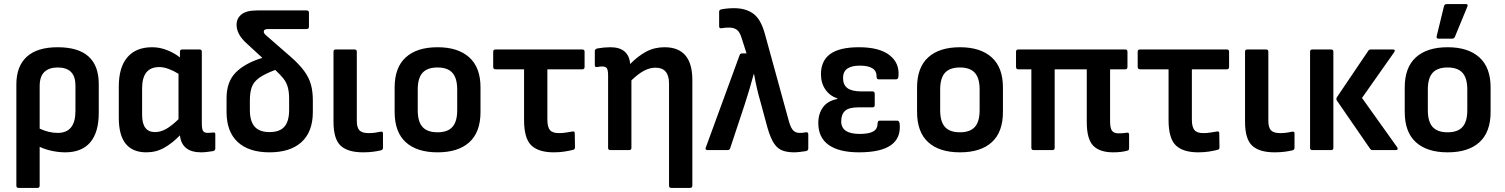

<svg xmlns="http://www.w3.org/2000/svg" viewBox="-20 -734 7358 939"><path d="M71 185Q60 185 60 174V-321Q60 -410 111 -456.5Q162 -503 262 -503Q463 -503 463 -323V-182Q463 -87 421.5 -38Q380 11 299 11Q268 11 234.5 4Q201 -3 174 -16V174Q174 185 163 185ZM174 -313V-105Q219 -84 262 -84Q349 -84 349 -191V-316Q349 -404 262 -404Q220 -404 197 -382Q174 -360 174 -313Z M696 11Q561 11 561 -157V-311Q561 -405 603 -454Q645 -503 724 -503Q762 -503 798 -488.5Q834 -474 860 -453V-481Q860 -492 871 -492H956Q967 -492 967 -481V-131Q967 -102 973.5 -93Q980 -84 997 -84Q1004 -84 1010.5 -85Q1017 -86 1024 -86Q1033 -88 1033 -77V-8Q1033 2 1022 5Q1009 7 993 9Q977 11 964 11Q869 11 860 -72Q823 -34 783.5 -11.5Q744 11 696 11ZM675 -172Q675 -88 738 -88Q765 -88 792 -103Q819 -118 853 -151V-373Q829 -388 804.5 -397Q780 -406 759 -406Q675 -406 675 -302Z M1298 11Q1197 11 1142.5 -39.5Q1088 -90 1088 -187V-254Q1088 -334 1133 -379.5Q1178 -425 1263 -451L1186 -522Q1137 -566 1137 -613Q1137 -644 1161 -663.5Q1185 -683 1237 -683H1479Q1491 -683 1491 -672V-603Q1491 -592 1479 -592H1291Q1270 -592 1270 -579Q1270 -572 1276.5 -565.5Q1283 -559 1294 -550L1402 -456Q1444 -419 1467.5 -387Q1491 -355 1500.5 -321Q1510 -287 1510 -243V-187Q1510 -90 1455 -39.5Q1400 11 1298 11ZM1202 -196Q1202 -141 1225.5 -114.5Q1249 -88 1298 -88Q1348 -88 1371 -114.5Q1394 -141 1394 -196V-250Q1394 -284 1387.5 -307.5Q1381 -331 1366 -350Q1351 -369 1326 -392Q1273 -372 1246.5 -352.5Q1220 -333 1211 -307Q1202 -281 1202 -243Z M1756 11Q1681 11 1646 -21.5Q1611 -54 1611 -139V-481Q1611 -492 1622 -492H1714Q1725 -492 1725 -481V-143Q1725 -110 1738 -96.5Q1751 -83 1783 -83Q1799 -83 1814 -85Q1829 -87 1842 -90Q1853 -92 1853 -81V-11Q1853 -2 1844 1Q1828 5 1805.5 8Q1783 11 1756 11Z M2120 11Q2019 11 1964.5 -38.5Q1910 -88 1910 -187V-306Q1910 -404 1964.5 -453.5Q2019 -503 2120 -503Q2220 -503 2275 -453.5Q2330 -404 2330 -306V-187Q2330 -88 2275.5 -38.5Q2221 11 2120 11ZM2120 -87Q2169 -87 2192.5 -113Q2216 -139 2216 -195V-296Q2216 -352 2192.5 -378Q2169 -404 2120 -404Q2070 -404 2046.5 -378Q2023 -352 2023 -296V-195Q2023 -139 2046.5 -113Q2070 -87 2120 -87Z M2688 11Q2614 11 2578.5 -23Q2543 -57 2543 -147V-395H2404Q2392 -395 2392 -407V-481Q2392 -492 2403 -492H2828Q2839 -492 2839 -481V-407Q2839 -395 2828 -395H2657V-149Q2657 -113 2669.5 -98Q2682 -83 2713 -83Q2732 -83 2749.5 -86Q2767 -89 2780 -91Q2791 -93 2791 -82L2792 -13Q2792 -3 2782 -1Q2766 3 2742 7Q2718 11 2688 11Z M2965 0Q2954 0 2954 -11V-364Q2954 -391 2948 -400Q2942 -409 2925 -409Q2919 -409 2912.5 -408Q2906 -407 2899 -406Q2889 -405 2889 -415V-484Q2889 -494 2901 -497Q2934 -503 2965 -503Q3055 -503 3062 -421Q3099 -459 3139.5 -481Q3180 -503 3230 -503Q3366 -503 3366 -343V174Q3366 185 3354 185H3263Q3252 185 3252 174V-325Q3252 -403 3186 -403Q3157 -403 3128.5 -387.5Q3100 -372 3068 -341V-11Q3068 0 3057 0Z M3864 11Q3824 11 3799.5 -1Q3775 -13 3758 -45Q3741 -77 3726 -137L3700 -233Q3691 -264 3683 -297.5Q3675 -331 3668 -371H3666Q3645 -293 3621 -220L3551 -9Q3548 0 3539 0H3440Q3434 0 3431.5 -4Q3429 -8 3432 -13L3597 -464Q3600 -473 3610 -473H3631L3607 -548Q3598 -578 3583.5 -588.5Q3569 -599 3547 -599Q3537 -599 3527.5 -598.5Q3518 -598 3508 -596Q3497 -594 3497 -606V-676Q3497 -686 3507 -688Q3521 -691 3537.5 -692.5Q3554 -694 3570 -694Q3626 -694 3663 -668Q3700 -642 3720 -571L3839 -138Q3848 -107 3860 -95.5Q3872 -84 3890 -84Q3898 -84 3905 -84.5Q3912 -85 3921 -87Q3933 -89 3933 -77V-8Q3933 2 3922 5Q3908 7 3892 9Q3876 11 3864 11Z M4181 11Q4084 11 4033 -25Q3982 -61 3982 -132Q3982 -178 4005 -209.5Q4028 -241 4075 -250V-253Q4038 -265 4016.5 -296.5Q3995 -328 3995 -371Q3995 -437 4040.5 -470Q4086 -503 4181 -503Q4280 -503 4330 -464.5Q4380 -426 4374 -361Q4373 -346 4362 -346H4277Q4267 -346 4267 -360Q4268 -413 4185 -413Q4103 -413 4103 -353Q4103 -319 4124.5 -303Q4146 -287 4193 -287H4247Q4258 -287 4258 -275V-220Q4258 -209 4247 -209H4178Q4132 -209 4113 -192Q4094 -175 4094 -140Q4094 -79 4185 -79Q4229 -79 4250.5 -91Q4272 -103 4272 -131Q4272 -144 4283 -144H4368Q4378 -144 4380 -128Q4393 11 4181 11Z M4675 11Q4574 11 4519.5 -38.5Q4465 -88 4465 -187V-306Q4465 -404 4519.5 -453.5Q4574 -503 4675 -503Q4775 -503 4830 -453.5Q4885 -404 4885 -306V-187Q4885 -88 4830.5 -38.5Q4776 11 4675 11ZM4675 -87Q4724 -87 4747.5 -113Q4771 -139 4771 -195V-296Q4771 -352 4747.5 -378Q4724 -404 4675 -404Q4625 -404 4601.5 -378Q4578 -352 4578 -296V-195Q4578 -139 4601.5 -113Q4625 -87 4675 -87Z M5424 11Q5358 11 5326.5 -21.5Q5295 -54 5295 -137V-395H5138V-11Q5138 0 5127 0H5035Q5024 0 5024 -11V-395H4960Q4949 -395 4949 -407V-481Q4949 -492 4960 -492H5483Q5494 -492 5494 -481V-407Q5494 -395 5483 -395H5409V-140Q5409 -107 5418.5 -94.5Q5428 -82 5449 -82Q5460 -82 5470.5 -82.5Q5481 -83 5492 -85Q5502 -87 5502 -75V-8Q5502 1 5493 3Q5464 11 5424 11Z M5840 11Q5766 11 5730.5 -23Q5695 -57 5695 -147V-395H5556Q5544 -395 5544 -407V-481Q5544 -492 5555 -492H5980Q5991 -492 5991 -481V-407Q5991 -395 5980 -395H5809V-149Q5809 -113 5821.5 -98Q5834 -83 5865 -83Q5884 -83 5901.5 -86Q5919 -89 5932 -91Q5943 -93 5943 -82L5944 -13Q5944 -3 5934 -1Q5918 3 5894 7Q5870 11 5840 11Z M6214 11Q6139 11 6104 -21.5Q6069 -54 6069 -139V-481Q6069 -492 6080 -492H6172Q6183 -492 6183 -481V-143Q6183 -110 6196 -96.5Q6209 -83 6241 -83Q6257 -83 6272 -85Q6287 -87 6300 -90Q6311 -92 6311 -81V-11Q6311 -2 6302 1Q6286 5 6263.5 8Q6241 11 6214 11Z M6693 0Q6685 0 6681 -6L6519 -241Q6513 -249 6518 -258L6672 -486Q6676 -492 6685 -492H6792Q6807 -492 6798 -478L6641 -255L6813 -14Q6817 -8 6815 -4Q6813 0 6806 0ZM6398 0Q6387 0 6387 -11V-481Q6387 -492 6398 -492H6490Q6501 -492 6501 -481V-11Q6501 0 6490 0Z M7060 11Q6959 11 6904.5 -38.5Q6850 -88 6850 -187V-306Q6850 -404 6904.5 -453.5Q6959 -503 7060 -503Q7160 -503 7215 -453.5Q7270 -404 7270 -306V-187Q7270 -88 7215.5 -38.5Q7161 11 7060 11ZM7060 -87Q7109 -87 7132.5 -113Q7156 -139 7156 -195V-296Q7156 -352 7132.5 -378Q7109 -404 7060 -404Q7010 -404 6986.5 -378Q6963 -352 6963 -296V-195Q6963 -139 6986.5 -113Q7010 -87 7060 -87ZM7015 -545Q7004 -545 7006 -556L7042 -704Q7044 -714 7056 -714H7149Q7162 -714 7156 -701L7095 -553Q7091 -545 7082 -545Z"/></svg>

Font: Sofia Sans Semi Condensed
Style: Bold
Weight: 700
Designer: Botio Nikoltchev, Ani Petrova
Foundry: lettersoup
Version: Version 4.100; ttfautohint (v1.8.4.7-5d5b)